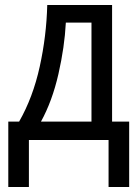

<svg xmlns="http://www.w3.org/2000/svg" viewBox="-20 -557 553 764"><path d="M344 -73H143Q188 -155 212.5 -262.5Q237 -370 242 -467H344ZM168 -537Q165 -414 138 -291.5Q111 -169 56 -73H13V187H95V0H412V187H494V-73H426V-537Z"/></svg>

Font: Noto Sans UI SemiCondensed
Style: Regular
Weight: 400
Width: 4
Designer: Monotype Design Team
Foundry: Monotype Imaging Inc.
Version: 1.001